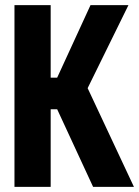

<svg xmlns="http://www.w3.org/2000/svg" viewBox="-20 -731 544 751"><path d="M203.6 -303.7H282.2L322.8 -386.2L312.5 -408.2L185.1 -344.2ZM178.2 -427.2V-710.9H36.6V0H178.2V-427.2H108.9V-303.7H203.6L344.2 0H503.9L322.8 -386.2L482.4 -710.9H334L203.6 -427.2Z"/></svg>

Font: Roboto Flex Super Cond Bold
Style: Regular
Weight: 700
Width: 3
Designer: Berlow after Robertson
Foundry: Google
Version: Version 3.000